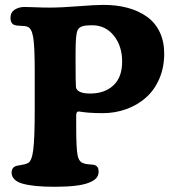

<svg xmlns="http://www.w3.org/2000/svg" viewBox="-20 -733 709 769"><path d="M285.2 -271V-224.6Q285.2 -138.7 290.8 -111.1Q296.4 -83.5 314.9 -79.1Q321.8 -75.7 337.4 -74.7Q353 -73.7 358.4 -72.3Q375 -66.9 375 -46.4Q375 -30.8 366 -20Q356.9 -9.3 335.4 -1Q295.4 15.1 198.2 15.1Q114.3 15.1 69.8 2.4Q48.8 -3.4 37.6 -15.1Q26.4 -26.9 26.4 -41Q26.4 -63 46.4 -68.8Q48.8 -69.8 64.9 -72.3Q81.1 -74.7 90.3 -79.1Q106.9 -85 113 -131.1Q119.1 -177.2 119.1 -295.4V-449.2Q119.1 -548.3 112.8 -584.7Q106.4 -621.1 89.4 -626Q81.1 -629.4 63.5 -629.6Q45.9 -629.9 40.5 -632.3Q22 -636.7 22 -661.6Q22 -683.6 38.8 -694.3Q55.7 -705.1 78.1 -705.1Q93.3 -705.1 121.8 -703.9Q150.4 -702.6 177.7 -702.6Q225.6 -702.6 293.2 -708Q360.8 -713.4 394.5 -713.4Q447.3 -713.4 491 -701.7Q534.7 -689.9 567.9 -666.5Q601.1 -643.1 619.4 -605.2Q637.7 -567.4 637.7 -518.1Q637.7 -462.9 617.9 -417.2Q598.1 -371.6 564.2 -341.8Q530.3 -312 485.8 -295.9Q441.4 -279.8 391.6 -279.8Q360.4 -279.8 338.6 -281.5Q316.9 -283.2 307.1 -284.9Q297.4 -286.6 295.4 -286.6Q285.2 -286.6 285.2 -271ZM341.3 -358.4Q398.9 -358.4 434.1 -390.9Q469.2 -423.3 469.2 -486.3Q469.2 -548.8 435.8 -590.3Q402.3 -631.8 349.6 -631.8Q318.4 -631.8 306.4 -626.5Q294.4 -621.1 290.5 -611.3Q282.7 -595.7 282.7 -522V-483.9Q282.7 -403.3 284.2 -384.3Q285.2 -372.6 299.3 -365.5Q313.5 -358.4 341.3 -358.4Z"/></svg>

Font: Cooper*
Style: Bold
Weight: 700
Designer: Owen Earl
Foundry: indestructible type*
Version: Version 0.001